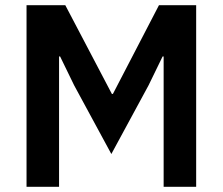

<svg xmlns="http://www.w3.org/2000/svg" viewBox="-20 -718 856 738"><path d="M609 -501H605L551 -390L408 -126L265 -390L211 -501H207V0H82V-698H231L410 -357H414L591 -698H734V0H609Z"/></svg>

Font: IBM Plex Sans KR SmBld
Style: Regular
Weight: 600
Designer: Mike Abbink; Paul van der Laan; Pieter van Rosmalen; Wujin Sim; Chorong Kim; Dohee Lee;
Foundry: Sandoll Inc.
Version: Version 1.002